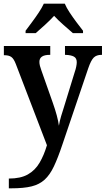

<svg xmlns="http://www.w3.org/2000/svg" viewBox="-20 -786 574 1043"><path d="M28 184Q92 184 131.5 161.5Q171 139 195 98Q219 57 235 3L66 -438Q55 -467 41.5 -476.5Q28 -486 5 -486H1V-536H253V-488H250Q194 -488 194 -450Q194 -440 197 -428Q200 -416 205 -403L266 -230Q294 -151 300 -103Q304 -128 312 -155Q320 -182 327 -203L387 -398Q391 -409 394 -423.5Q397 -438 397 -448Q397 -470 381.5 -478.5Q366 -487 336 -488H333V-536H534V-488H531Q504 -488 489 -473Q474 -458 459 -414L319 -1Q295 71 273 117.5Q251 164 222.5 190Q194 216 151.5 226.5Q109 237 42 237H28ZM119 -619Q133 -638 152.5 -664Q172 -690 190 -717Q208 -744 218 -766H332Q341 -744 359 -717Q377 -690 396.5 -664Q416 -638 431 -619V-606H376Q354 -625 324.5 -651Q295 -677 274 -700Q253 -677 224.5 -651Q196 -625 174 -606H119Z"/></svg>

Font: Noto Serif Thai SemiCondensed SemiBold
Style: Regular
Weight: 600
Width: 4
Designer: Monotype Design Team
Foundry: Monotype Imaging Inc.
Version: Version 2.002; ttfautohint (v1.8.4.7-5d5b)